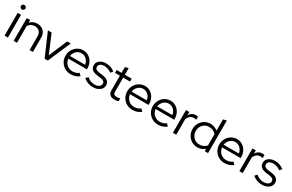

<svg xmlns="http://www.w3.org/2000/svg" viewBox="190 -2186 5581 3665"><g transform="rotate(30 2981.0 -353.5)"><path d="M63 0V-501H137V0ZM99.9 -597Q80 -597 65 -612Q50 -627 50 -647.5Q50 -668 65 -682.5Q80 -697 99.9 -697Q121 -697 135.5 -682.5Q150 -668.1 150 -647Q150 -627 135.5 -612Q121 -597 99.9 -597Z M263 0V-501H337V-442Q396 -511 495 -511Q552.2 -511 595.6 -486.5Q639 -462 663.5 -418.3Q688 -374.6 688 -317V0H615V-302Q615 -369 577.7 -407.5Q540.5 -446 475 -446Q430 -446 395 -426Q360 -406 337 -369V0Z M946 0 729 -501H811L982 -96L1153 -501H1232L1016 0Z M1520 9Q1448 9 1389.5 -25.5Q1331 -60 1296.5 -119Q1262 -178 1262 -251Q1262 -323 1295 -381.5Q1328 -440 1384 -474.5Q1440 -509 1509 -509Q1576 -509 1629.5 -474.5Q1683 -440 1714.5 -381.5Q1746 -323 1746 -251V-228H1335Q1341 -179 1366.5 -140Q1392 -101 1433 -78.5Q1474 -56 1523 -56Q1562 -56 1599 -68Q1636 -80 1661 -102L1707 -53Q1665 -22 1619.5 -6.5Q1574 9 1520 9ZM1337 -287H1672Q1666 -332 1642.5 -367.5Q1619 -403 1584 -423.5Q1549 -444 1507 -444Q1464 -444 1428 -424Q1392 -404 1368 -368.5Q1344 -333 1337 -287Z M2014 10Q1952 10 1897.5 -10.5Q1843 -31 1803 -68L1848 -116Q1883 -84 1925 -66.5Q1967 -49 2011 -49Q2071 -49 2109 -74Q2147 -99 2147 -139Q2147 -172 2124.5 -190.5Q2102 -209 2054 -216L1967 -228Q1892 -239 1855.5 -273Q1819 -307 1819 -365Q1819 -407 1843 -440Q1867 -473 1909.5 -492Q1952 -511 2007 -511Q2062 -511 2110 -495Q2158 -479 2204 -445L2165 -395Q2123 -424 2083.5 -437.5Q2044 -451 2003 -451Q1951 -451 1919 -428Q1887 -405 1887 -368Q1887 -334 1909 -316.5Q1931 -299 1980 -292L2067 -280Q2142 -270 2179.5 -236Q2217 -202 2217 -143Q2217 -100 2190 -65Q2163 -30 2117.5 -10Q2072 10 2014 10Z M2487 10Q2422 10 2387 -21Q2352 -52 2352 -111V-438H2244V-501H2352V-628L2425 -647V-501H2576V-438H2425V-130Q2425 -90 2443 -72.5Q2461 -55 2502 -55Q2523 -55 2539.5 -58Q2556 -61 2575 -68V-3Q2556 4 2532.5 7Q2509 10 2487 10Z M2880 9Q2808 9 2749.5 -25.5Q2691 -60 2656.5 -119Q2622 -178 2622 -251Q2622 -323 2655 -381.5Q2688 -440 2744 -474.5Q2800 -509 2869 -509Q2936 -509 2989.5 -474.5Q3043 -440 3074.5 -381.5Q3106 -323 3106 -251V-228H2695Q2701 -179 2726.5 -140Q2752 -101 2793 -78.5Q2834 -56 2883 -56Q2922 -56 2959 -68Q2996 -80 3021 -102L3067 -53Q3025 -22 2979.5 -6.5Q2934 9 2880 9ZM2697 -287H3032Q3026 -332 3002.5 -367.5Q2979 -403 2944 -423.5Q2909 -444 2867 -444Q2824 -444 2788 -424Q2752 -404 2728 -368.5Q2704 -333 2697 -287Z M3444 9Q3372 9 3313.5 -25.5Q3255 -60 3220.5 -119Q3186 -178 3186 -251Q3186 -323 3219 -381.5Q3252 -440 3308 -474.5Q3364 -509 3433 -509Q3500 -509 3553.5 -474.5Q3607 -440 3638.5 -381.5Q3670 -323 3670 -251V-228H3259Q3265 -179 3290.5 -140Q3316 -101 3357 -78.5Q3398 -56 3447 -56Q3486 -56 3523 -68Q3560 -80 3585 -102L3631 -53Q3589 -22 3543.5 -6.5Q3498 9 3444 9ZM3261 -287H3596Q3590 -332 3566.5 -367.5Q3543 -403 3508 -423.5Q3473 -444 3431 -444Q3388 -444 3352 -424Q3316 -404 3292 -368.5Q3268 -333 3261 -287Z M3773 0V-501H3847V-430Q3870 -469 3905.5 -490.5Q3941 -512 3987 -512Q4013 -512 4034 -505V-437Q4021 -442 4008 -444Q3995 -446 3982 -446Q3936 -446 3901.5 -419.5Q3867 -393 3847 -343V0Z M4313 8Q4243.1 8 4185.5 -26.4Q4127.9 -60.8 4094.4 -119.5Q4061 -178.2 4061 -251Q4061 -323.6 4094.4 -382Q4127.8 -440.5 4185.4 -474.7Q4243 -509 4314 -509Q4357.9 -509 4398.9 -494.5Q4440 -480 4474 -452V-700L4548 -717V0H4475V-53Q4409 8 4313 8ZM4320 -57Q4367 -57 4407.5 -75.5Q4448 -94 4474 -127V-375Q4448 -407 4407.7 -425.5Q4367.4 -444 4320 -444Q4267.8 -444 4225.4 -419Q4183 -394 4158.5 -350.5Q4134 -307 4134 -252Q4134 -197 4158.6 -152.9Q4183.3 -108.8 4225.6 -82.9Q4267.9 -57 4320 -57Z M4909 9Q4837 9 4778.5 -25.5Q4720 -60 4685.5 -119Q4651 -178 4651 -251Q4651 -323 4684 -381.5Q4717 -440 4773 -474.5Q4829 -509 4898 -509Q4965 -509 5018.5 -474.5Q5072 -440 5103.5 -381.5Q5135 -323 5135 -251V-228H4724Q4730 -179 4755.5 -140Q4781 -101 4822 -78.5Q4863 -56 4912 -56Q4951 -56 4988 -68Q5025 -80 5050 -102L5096 -53Q5054 -22 5008.5 -6.5Q4963 9 4909 9ZM4726 -287H5061Q5055 -332 5031.5 -367.5Q5008 -403 4973 -423.5Q4938 -444 4896 -444Q4853 -444 4817 -424Q4781 -404 4757 -368.5Q4733 -333 4726 -287Z M5238 0V-501H5312V-430Q5335 -469 5370.5 -490.5Q5406 -512 5452 -512Q5478 -512 5499 -505V-437Q5486 -442 5473 -444Q5460 -446 5447 -446Q5401 -446 5366.5 -419.5Q5332 -393 5312 -343V0Z M5739 10Q5677 10 5622.5 -10.5Q5568 -31 5528 -68L5573 -116Q5608 -84 5650 -66.5Q5692 -49 5736 -49Q5796 -49 5834 -74Q5872 -99 5872 -139Q5872 -172 5849.5 -190.5Q5827 -209 5779 -216L5692 -228Q5617 -239 5580.5 -273Q5544 -307 5544 -365Q5544 -407 5568 -440Q5592 -473 5634.5 -492Q5677 -511 5732 -511Q5787 -511 5835 -495Q5883 -479 5929 -445L5890 -395Q5848 -424 5808.5 -437.5Q5769 -451 5728 -451Q5676 -451 5644 -428Q5612 -405 5612 -368Q5612 -334 5634 -316.5Q5656 -299 5705 -292L5792 -280Q5867 -270 5904.5 -236Q5942 -202 5942 -143Q5942 -100 5915 -65Q5888 -30 5842.5 -10Q5797 10 5739 10Z"/></g></svg>

Font: Red Hat Display VF
Style: Regular
Weight: 300
Designer: Pentagram, MCKL
Foundry: Pentagram, MCKL
Version: Version 1.023